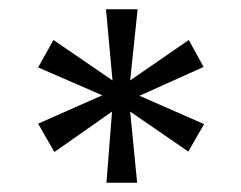

<svg xmlns="http://www.w3.org/2000/svg" viewBox="-20 -753 519 413"><path d="M209 -360 221 -513 97 -426 62 -487 200 -548 62 -608 95 -667 222 -580 208 -733H276L260 -580L386 -667L418 -609L280 -547L419 -486L385 -427L260 -513L275 -360Z"/></svg>

Font: DM Sans 18pt
Style: Regular
Weight: 400
Designer: Colophon Foundry, Jonny Pinhorn
Foundry: Colophon Foundry
Version: Version 4.004;gftools[0.9.30]